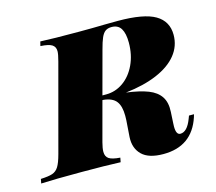

<svg xmlns="http://www.w3.org/2000/svg" viewBox="-141 -722 954 849"><g transform="rotate(-15 336.0 -297.0)"><path d="M683.1 -121.1 679.2 -107.9Q638.7 14.2 507.8 14.2Q440.4 14.2 409.7 -16.1Q378.9 -46.4 381.8 -97.2L387.2 -172.9Q387.7 -180.2 387.7 -193.4Q387.7 -237.3 370.8 -259.5Q354 -281.7 313 -286.1H308.1L259.8 -106Q252.9 -80.1 252.9 -64Q252.9 -42 267.8 -32.2Q282.7 -22.5 318.8 -20L314.9 0Q246.1 -2.9 137.2 -2.9Q11.2 -2.9 -48.8 0L-44.9 -20Q-8.8 -21.5 8.8 -27.6Q26.4 -33.7 37.1 -50.8Q47.9 -67.9 58.1 -106L164.1 -502Q172.4 -532.7 172.4 -546.9Q172.4 -566.9 157.5 -576.4Q142.6 -585.9 105 -587.9L109.9 -607.9Q168.5 -605 282.2 -605Q352.1 -605 404.8 -606.4L463.9 -606.9Q583 -606.9 635 -576.4Q687 -545.9 687 -483.9Q687 -432.6 654.8 -392.6Q622.6 -352.5 561.8 -326.7Q501 -300.8 417.5 -291.5Q479.5 -283.2 516.8 -268.6Q554.2 -253.9 571.8 -227.3Q589.4 -200.7 586.9 -158.2L584 -105Q583.5 -100.1 583.5 -91.3Q583.5 -53.2 603 -53.2Q634.3 -53.2 654.8 -106.9L660.2 -121.1ZM366.2 -502 313.5 -306.2H331.1Q373.5 -306.2 409.2 -331.3Q444.8 -356.4 465.8 -401.1Q486.8 -445.8 486.8 -502Q486.8 -543.9 473.4 -565.9Q460 -587.9 430.2 -587.9Q413.1 -587.9 402.1 -580.1Q391.1 -572.3 383.1 -554Q375 -535.6 366.2 -502Z"/></g></svg>

Font: TypoPRO Playfair Display SC
Style: Italic
Weight: 900
Italic angle: -14°
Designer: Claus Eggers Sørensen
Foundry: Claus Eggers Sørensen
Version: Version 1.004;PS 001.004;hotconv 1.0.70;makeotf.lib2.5.58329